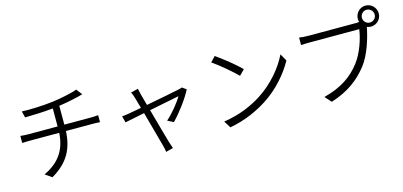

<svg xmlns="http://www.w3.org/2000/svg" viewBox="-75 -1348 4111 1958"><g transform="rotate(-15 1980.0 -369.5)"><path d="M90 -454V-379C114 -381 147 -382 179 -382H481C470 -197 384 -85 227 -11L297 38C469 -61 543 -191 552 -382H836C860 -382 890 -381 911 -379V-453C890 -451 856 -449 834 -449H553V-648C627 -658 707 -675 758 -687C772 -691 790 -696 810 -701L762 -763C714 -743 593 -718 504 -706C396 -692 244 -687 169 -691L186 -624C265 -625 379 -628 482 -639V-449H177C147 -449 112 -451 90 -454Z M1852 -474 1808 -505C1798 -500 1783 -496 1772 -494C1739 -486 1563 -452 1419 -425L1386 -546C1380 -571 1375 -592 1372 -608L1295 -589C1304 -574 1311 -556 1318 -531L1352 -412L1225 -389C1196 -384 1172 -380 1144 -378L1162 -310L1369 -352L1470 18C1477 42 1482 66 1484 88L1561 68C1554 50 1545 21 1539 2C1526 -40 1476 -220 1436 -365L1752 -428C1717 -366 1640 -272 1576 -217L1639 -185C1707 -251 1811 -390 1852 -474Z M2215 -728 2164 -674C2239 -624 2363 -517 2413 -466L2468 -522C2414 -577 2286 -681 2215 -728ZM2136 -57 2182 16C2354 -16 2480 -79 2580 -142C2729 -237 2843 -373 2910 -495L2867 -571C2810 -449 2690 -302 2538 -206C2444 -146 2313 -84 2136 -57Z M3766 -715C3766 -753 3796 -783 3833 -783C3870 -783 3901 -753 3901 -715C3901 -678 3870 -648 3833 -648C3796 -648 3766 -678 3766 -715ZM3723 -715C3723 -703 3725 -692 3728 -682L3700 -680C3656 -680 3245 -680 3192 -680C3159 -680 3122 -683 3095 -687V-608C3120 -609 3152 -611 3191 -611C3245 -611 3653 -611 3710 -611C3697 -513 3649 -369 3577 -277C3493 -169 3381 -84 3188 -35L3248 32C3432 -26 3549 -117 3640 -234C3719 -335 3768 -498 3789 -604L3791 -613C3804 -608 3818 -605 3833 -605C3894 -605 3944 -654 3944 -715C3944 -777 3894 -827 3833 -827C3772 -827 3723 -777 3723 -715Z"/></g></svg>

Font: ChiuKong Gothic MN Normal
Style: Regular
Weight: 350
Designer: Ryoko NISHIZUKA 西塚涼子 (kana, bopomofo & ideographs); Paul D. Hunt (Latin, Greek & Cyrillic); Sandoll Communications 산돌커뮤니
Foundry: Adobe
Version: Version 1.300